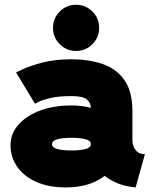

<svg xmlns="http://www.w3.org/2000/svg" viewBox="-20 -778 650 812"><path d="M258.8 14.6Q184.1 14.6 131.6 -9.5Q79.1 -33.7 51.8 -74.2Q24.4 -114.7 24.4 -163.6Q24.4 -212.4 57.9 -250.5Q91.3 -288.6 149.4 -310.3Q207.5 -332 282.2 -332Q327.1 -332 364.3 -321.8Q363.8 -343.8 346.9 -357.7Q330.1 -371.6 282.2 -371.6Q227.1 -371.6 193.1 -363.5Q159.2 -355.5 143.6 -347.4Q127.9 -339.4 127.9 -339.4L47.9 -471.7Q47.9 -471.7 77.4 -485.6Q106.9 -499.5 159.7 -513.4Q212.4 -527.3 282.2 -527.3Q354.5 -527.3 412.8 -507.8Q471.2 -488.3 505.6 -440.2Q540 -392.1 540 -306.6V-184.1Q540 -162.1 553.2 -144Q566.4 -126 592.8 -126L553.7 14.6Q511.2 11.2 478.5 -2.4Q445.8 -16.1 422.4 -34.2Q394 -11.7 353 1.5Q312 14.6 258.8 14.6ZM364.3 -168.5Q364.3 -183.1 341.6 -189.2Q318.8 -195.3 282.2 -195.3Q245.6 -195.3 222.9 -189.2Q200.2 -183.1 200.2 -168.5Q200.2 -153.8 222.9 -147.7Q245.6 -141.6 282.2 -141.6Q318.8 -141.6 341.6 -147.7Q364.3 -153.8 364.3 -168.5ZM204.1 -660.2Q204.1 -700.7 232.7 -729.2Q261.2 -757.8 301.8 -757.8Q342.3 -757.8 370.8 -729.2Q399.4 -700.7 399.4 -660.2Q399.4 -619.6 370.8 -591.1Q342.3 -562.5 301.8 -562.5Q261.2 -562.5 232.7 -591.1Q204.1 -619.6 204.1 -660.2Z"/></svg>

Font: Giphurs Black
Style: Regular
Weight: 900
Version: Version 0.920; ttfautohint (v1.8.4.7-5d5b)